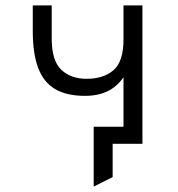

<svg xmlns="http://www.w3.org/2000/svg" viewBox="-20 -531 656 709"><path d="M326 158V-63H451V0H396V123ZM436 0V-246Q413 -211.5 377.5 -194.2Q342 -177 294 -177Q226.5 -177 184 -201.8Q141.5 -226.5 121.2 -279.5Q101 -332.5 101 -417V-511H171V-388Q171 -307 206.2 -273.5Q241.5 -240 300 -240Q361.5 -240 398.8 -271.5Q436 -303 436 -386V-511H506V0Z"/></svg>

Font: Overpass Mono Light
Style: Regular
Weight: 300
Monospace: yes
Designer: Delve Withrington, Dave Bailey
Foundry: Delve Fonts LLC
Version: Version 4.000